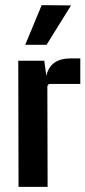

<svg xmlns="http://www.w3.org/2000/svg" viewBox="-20 -726 332 746"><path d="M78 -552 142 -706 256 -705 161 -552ZM254 -499H292V-400H176Q164 -400 164 -388L165 0H52L51 -490H152L160 -431Q175 -499 254 -499Z"/></svg>

Font: Gemunu Libre
Style: Bold
Weight: 700
Designer: Puspanada Ekanayake, Sola Matas, Pathum Egodawatta, Kosala Senevirathne
Foundry: mooniak
Version: Version 1.100